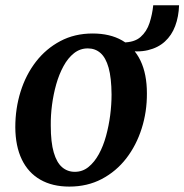

<svg xmlns="http://www.w3.org/2000/svg" viewBox="-20 -695 699 728"><path d="M331 -568Q397 -568 442.8 -541.8Q488.5 -515.5 512.8 -464.8Q537 -414 537 -341.5Q537.5 -271.5 517.2 -207.8Q497 -144 458.8 -94.5Q420.5 -45 365.8 -16.2Q311 12.5 243 12.5Q178.5 12.5 132.8 -13.8Q87 -40 62.8 -90.2Q38.5 -140.5 38 -212.5Q38 -283.5 58 -347.5Q78 -411.5 116.2 -461Q154.5 -510.5 208.8 -539.2Q263 -568 331 -568ZM313 -511.5Q283.5 -511.5 260.5 -493.2Q237.5 -475 220.8 -444.2Q204 -413.5 193.2 -375.5Q182.5 -337.5 177.2 -297Q172 -256.5 172.5 -219Q172.5 -155.5 183.8 -117Q195 -78.5 215.5 -61Q236 -43.5 263.5 -43.5Q293 -43.5 315.5 -61.8Q338 -80 354.8 -110.5Q371.5 -141 382 -179.2Q392.5 -217.5 397.8 -258Q403 -298.5 403 -336.5Q402.5 -400 391.8 -438.2Q381 -476.5 361 -494Q341 -511.5 313 -511.5ZM561 -675H659Q657.5 -631.5 644.2 -596.2Q631 -561 605.2 -537.5Q579.5 -514 541 -504.8Q502.5 -495.5 451 -504.5L445.5 -534Q489.5 -534 513 -554.8Q536.5 -575.5 547 -608Q557.5 -640.5 561 -675Z"/></svg>

Font: Merriweather 20pt SemiBold
Style: Italic
Weight: 600
Italic angle: -7.8°
Version: Version 2.101